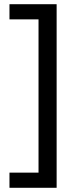

<svg xmlns="http://www.w3.org/2000/svg" viewBox="-20 -734 369 912"><path d="M25 86H163V-642H25V-714H249V158H25Z"/></svg>

Font: Noto Sans Georgian
Style: Regular
Weight: 400
Designer: Monotype Design Team, Akaki Razmadze
Foundry: Google LLC
Version: Version 2.002